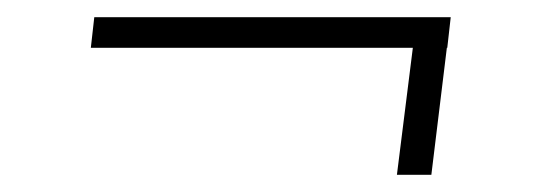

<svg xmlns="http://www.w3.org/2000/svg" viewBox="-20 -373 620 223"><path d="M499.5 -317.5H499L481 -170H441L459.5 -317.5H85.5L89.5 -353H503.5Z"/></svg>

Font: Lato 2
Style: Italic
Weight: 300
Italic angle: -7°
Designer: Lukasz Dziedzic with Adam Twardoch and Botio Nikoltchev
Foundry: tyPoland Lukasz Dziedzic
Version: Version 2.015; 2015-08-06; http://www.latofonts.com/